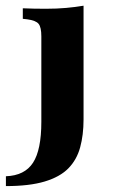

<svg xmlns="http://www.w3.org/2000/svg" viewBox="-59 -447 389 660"><path d="M83.1 -209.7V-321.8Q83.1 -353.2 73.8 -364.9Q64.5 -376.6 34.7 -380.6L19.4 -382.3V-418.5Q39.5 -417.7 57.3 -417.3Q75 -416.9 98.4 -416.9Q137.1 -416.9 168.5 -419.8Q200 -422.6 228.2 -427.4V-418.5V-209.7ZM-38.7 192.7V158.9Q25.8 156.5 54.4 112.5Q83.1 68.5 83.1 -28.2V-209.7H228.2V-36.3Q228.2 16.9 216.5 59.7Q204.8 102.4 175.8 131.9Q146.8 161.3 94.4 177Q41.9 192.7 -38.7 192.7Z"/></svg>

Font: Playfair 9pt Black
Style: Regular
Weight: 900
Designer: Claus Eggers Sørensen
Foundry: Claus Eggers Sørensen
Version: Version 2.203